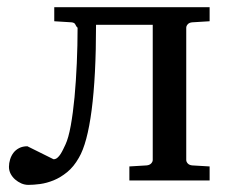

<svg xmlns="http://www.w3.org/2000/svg" viewBox="-20 -502 628 534"><path d="M339.8 0V-39.1L388.2 -42Q396.5 -43 400.6 -47.6Q404.8 -52.2 404.8 -57.1V-433.1H247.1Q247.1 -289.6 234.9 -196Q222.7 -102.5 199.2 -63Q185.1 -38.1 166.7 -23.2Q148.4 -8.3 129.2 -0.5Q109.9 7.3 91.6 9.8Q73.2 12.2 59.1 12.2Q48.8 12.2 39.3 8.1Q29.8 3.9 22 -2.9Q14.2 -9.8 9.5 -18.8Q4.9 -27.8 4.9 -38.1Q4.9 -48.3 8.1 -58.6Q11.2 -68.8 17.3 -76.9Q23.4 -85 33.2 -90.1Q43 -95.2 56.2 -95.2L128.9 -59.1Q134.8 -59.1 139.6 -63.2Q144.5 -67.4 148.4 -73.5Q152.3 -79.6 155.8 -86.9Q159.2 -94.2 162.1 -100.1Q170.4 -117.7 176.8 -152.6Q183.1 -187.5 187.3 -231.7Q191.4 -275.9 193.6 -326.2Q195.8 -376.5 195.8 -424.8Q191.9 -428.2 189.7 -433.6Q187.5 -439 179.2 -439.9L130.9 -442.9V-481.9H563V-442.9L514.2 -439.9Q505.9 -439 502 -434.3Q498 -429.7 498 -424.8V-57.1Q498 -52.2 502 -47.6Q505.9 -43 514.2 -42L563 -39.1V0Z"/></svg>

Font: Charis SIL Cyr
Style: Regular
Weight: 400
Foundry: SIL International
Version: Version 5.000